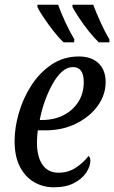

<svg xmlns="http://www.w3.org/2000/svg" viewBox="-20 -786 485 816"><path d="M209 10Q163 10 125 -12Q87 -34 64.5 -77.5Q42 -121 42 -187Q42 -243 60 -305.5Q78 -368 113 -422.5Q148 -477 199 -511.5Q250 -546 315 -546Q369 -546 399 -517Q429 -488 429 -437Q429 -383 395.5 -336.5Q362 -290 304 -261Q246 -232 173 -232H141Q139 -221 138 -206.5Q137 -192 137 -181Q137 -120 160.5 -86Q184 -52 229 -52Q271 -52 304 -74.5Q337 -97 356 -123Q364 -119 364 -102Q364 -80 347.5 -54Q331 -28 296.5 -9Q262 10 209 10ZM159 -276Q209 -276 249 -296Q289 -316 312.5 -352.5Q336 -389 336 -437Q336 -501 290 -501Q265 -501 243 -481Q221 -461 202.5 -427.5Q184 -394 170 -354.5Q156 -315 149 -276ZM400 -606Q381 -624 358 -652.5Q335 -681 316 -710Q297 -739 288 -756V-766H376Q389 -732 408 -690Q427 -648 445 -619V-606ZM250 -606Q231 -624 208.5 -652.5Q186 -681 166.5 -710Q147 -739 139 -756V-766H227Q239 -732 258.5 -690Q278 -648 296 -619L295 -606Z"/></svg>

Font: Noto Serif Condensed
Style: Italic
Weight: 400
Width: 3
Italic angle: -12°
Designer: Monotype Design Team
Foundry: Monotype Imaging Inc.
Version: Version 2.014; ttfautohint (v1.8.4.7-5d5b)